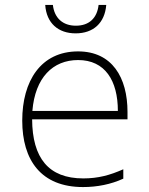

<svg xmlns="http://www.w3.org/2000/svg" viewBox="-20 -747 603 777"><path d="M286 -612C358 -612 404 -654 410 -727H379C373 -674 341 -643 287 -643C234 -643 200 -674 194 -727H163C168 -653 216 -612 286 -612ZM316 10C373 10 429 -1 479 -24V-62C425 -38 377 -25 317 -25C176 -25 111 -108 110 -264H496V-294C496 -433 434 -539 296 -539C145 -539 70 -419 70 -259C70 -99 146 10 316 10ZM457 -298H111C122 -433 194 -504 296 -504C405 -504 457 -421 457 -298Z"/></svg>

Font: Noto Sans Mono SemiCondensed ExtraLight
Style: Regular
Weight: 200
Width: 4
Designer: Monotype Design Team
Foundry: Monotype Imaging Inc.
Version: Version 2.014